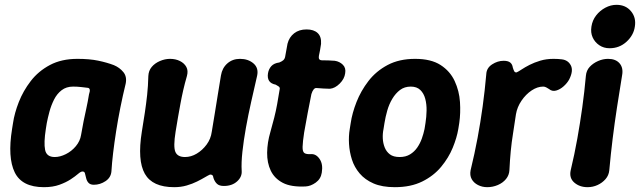

<svg xmlns="http://www.w3.org/2000/svg" viewBox="-20 -760 2653 796"><path d="M162 16Q71 16 41 -45.5Q11 -107 30 -225L34 -250Q40 -291 58 -337Q76 -383 107.5 -424Q139 -465 187 -490.5Q235 -516 301 -516Q351 -516 387 -508.5Q423 -501 452 -490Q476 -480 491.5 -461Q507 -442 501 -413Q489 -364 479 -314Q469 -264 461.5 -216Q454 -168 449 -126Q444 -84 442 -50Q440 -24 417.5 -9Q395 6 369 6Q355 6 347.5 -1.5Q340 -9 337 -22Q334 -35 332 -42Q330 -49 322 -49Q315 -49 303.5 -39Q292 -29 273 -16.5Q254 -4 226.5 6Q199 16 162 16ZM207 -109Q229 -109 253 -121Q277 -133 294.5 -154Q312 -175 316 -200Q321 -230 326.5 -257Q332 -284 338 -311Q344 -338 349 -369Q358 -395 343 -396Q334 -397 317.5 -399Q301 -401 283 -401Q255 -401 235.5 -386Q216 -371 204 -347Q192 -323 185 -297Q178 -271 174 -250L170 -225Q161 -168 167 -138.5Q173 -109 207 -109Z M982 -52Q984 -27 963 -8Q942 11 908 11Q889 11 879.5 2Q870 -7 865 -22Q864 -31 860 -34Q856 -37 850 -36Q843 -33 829.5 -25Q816 -17 797 -7.5Q778 2 754 9Q730 16 702 16Q612 16 580.5 -39.5Q549 -95 568 -214Q575 -256 580.5 -293Q586 -330 590 -366.5Q594 -403 595 -445Q596 -467 609 -482.5Q622 -498 643 -507Q664 -516 685 -516Q708 -516 726 -507Q744 -498 752.5 -482.5Q761 -467 755 -445Q746 -414 739.5 -385.5Q733 -357 728 -329.5Q723 -302 718 -274Q713 -246 708 -214Q698 -152 707 -130.5Q716 -109 747 -109Q772 -109 795.5 -123Q819 -137 836.5 -160.5Q854 -184 858 -214Q865 -256 871 -293Q877 -330 883 -367.5Q889 -405 896 -447Q901 -478 922.5 -497Q944 -516 975 -516Q1009 -516 1031 -497Q1053 -478 1046 -446Q1034 -394 1021.5 -338.5Q1009 -283 999.5 -230Q990 -177 985 -131Q980 -85 982 -52Z M1247 13Q1187 16 1152.5 -2Q1118 -20 1102.5 -52.5Q1087 -85 1087.5 -127Q1088 -169 1101 -213Q1110 -245 1117 -272.5Q1124 -300 1129 -328Q1134 -356 1139 -387Q1141 -394 1139 -397.5Q1137 -401 1133 -403Q1129 -405 1123 -409Q1103 -413 1095.5 -425Q1088 -437 1091 -456Q1094 -474 1105 -486Q1116 -498 1138 -501Q1148 -505 1154 -510Q1160 -515 1162 -524Q1164 -537 1167 -551.5Q1170 -566 1172 -579Q1179 -606 1199.5 -622Q1220 -638 1251 -638Q1281 -638 1297 -623Q1313 -608 1311 -578Q1309 -566 1307 -553Q1305 -540 1302 -528Q1299 -510 1315 -510Q1329 -510 1342 -509.5Q1355 -509 1368 -508Q1388 -505 1401.5 -491.5Q1415 -478 1411 -456Q1408 -433 1388.5 -413.5Q1369 -394 1348 -392Q1335 -392 1321 -393Q1307 -394 1293 -395Q1286 -396 1280.5 -389.5Q1275 -383 1271 -370Q1263 -331 1256 -293.5Q1249 -256 1241 -211Q1235 -172 1234.5 -151.5Q1234 -131 1242 -125.5Q1250 -120 1268 -121Q1290 -123 1305 -101Q1320 -79 1314 -44Q1310 -18 1289 -3Q1268 12 1247 13Z M1880 -225Q1874 -189 1857 -147.5Q1840 -106 1809 -68.5Q1778 -31 1730.5 -7.5Q1683 16 1617 16Q1564 16 1528.5 0.5Q1493 -15 1471 -41Q1449 -67 1439 -98.5Q1429 -130 1427 -163Q1425 -196 1430 -225L1434 -250Q1440 -291 1458 -337Q1476 -383 1507.5 -424Q1539 -465 1587 -490.5Q1635 -516 1701 -516Q1767 -516 1806.5 -490.5Q1846 -465 1865 -424Q1884 -383 1887 -337Q1890 -291 1884 -250ZM1744 -250Q1748 -275 1748.5 -301.5Q1749 -328 1743 -350.5Q1737 -373 1722.5 -387Q1708 -401 1683 -401Q1657 -401 1638.5 -387Q1620 -373 1606.5 -350.5Q1593 -328 1585.5 -301.5Q1578 -275 1574 -250L1570 -225Q1566 -206 1567 -186Q1568 -166 1575 -148.5Q1582 -131 1596.5 -120Q1611 -109 1637 -109Q1662 -109 1680 -120Q1698 -131 1710 -148.5Q1722 -166 1729 -186Q1736 -206 1740 -225Z M2000 16Q1979 16 1961.5 7Q1944 -2 1935.5 -17.5Q1927 -33 1931 -54Q1948 -124 1960 -188.5Q1972 -253 1981 -318.5Q1990 -384 1996 -452Q1997 -478 2020 -493Q2043 -508 2068 -508Q2086 -508 2095 -501Q2104 -494 2106 -480Q2109 -470 2112 -464.5Q2115 -459 2122 -460Q2129 -463 2142.5 -472Q2156 -481 2175.5 -491Q2195 -501 2220 -508.5Q2245 -516 2275 -516Q2284 -516 2293 -515.5Q2302 -515 2309 -514Q2335 -511 2346.5 -489Q2358 -467 2340 -431Q2332 -416 2317 -402.5Q2302 -389 2285.5 -384.5Q2269 -380 2256 -391Q2251 -394 2245 -397.5Q2239 -401 2232 -401Q2208 -401 2184 -385Q2160 -369 2142 -342.5Q2124 -316 2119 -286Q2113 -244 2107 -207Q2101 -170 2097.5 -133.5Q2094 -97 2092 -55Q2091 -34 2078 -18Q2065 -2 2044 7Q2023 16 2000 16Z M2416 16Q2383 16 2361 -3Q2339 -22 2346 -54Q2362 -121 2373.5 -185.5Q2385 -250 2394 -314.5Q2403 -379 2409 -446Q2411 -468 2425 -483Q2439 -498 2459.5 -507Q2480 -516 2501 -516Q2533 -516 2549 -497Q2565 -478 2559 -447Q2548 -380 2538 -315Q2528 -250 2520 -185.5Q2512 -121 2506 -54Q2504 -33 2490.5 -17.5Q2477 -2 2457.5 7Q2438 16 2416 16ZM2507 -560Q2483 -560 2464.5 -572.5Q2446 -585 2437 -605Q2428 -625 2432 -650Q2436 -676 2451.5 -696Q2467 -716 2489.5 -728Q2512 -740 2536 -740Q2574 -740 2596 -713.5Q2618 -687 2612 -650Q2607 -614 2577.5 -587Q2548 -560 2507 -560Z"/></svg>

Font: Winky Sans SemiBold
Style: Italic
Weight: 600
Italic angle: -8.97852°
Designer: Simon Atzbach
Foundry: typofactur
Version: Version 1.205